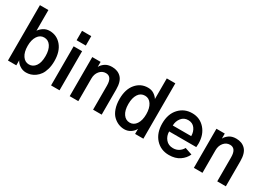

<svg xmlns="http://www.w3.org/2000/svg" viewBox="-12 -1589 3296 2396"><g transform="rotate(30 1636.0 -390.5)"><path d="M73.2 0V-797.9H195.3V-500Q217.8 -533.2 255.4 -557.1Q293 -581.1 340.8 -581.1Q444.3 -581.1 511.7 -501.5Q579.1 -421.9 579.1 -282.2Q579.1 -218.8 564.5 -167Q549.8 -115.2 526.4 -81.5Q502.9 -47.9 471.2 -24.9Q439.5 -2 407.2 7.8Q375 17.6 341.8 17.6Q292 17.6 251.5 -9.3Q210.9 -36.1 193.4 -72.3V0ZM194.3 -282.2Q194.3 -192.4 230 -140.1Q265.6 -87.9 323.2 -87.9Q379.9 -87.9 416 -137.7Q452.1 -187.5 452.1 -282.2Q452.1 -371.1 417.5 -423.3Q382.8 -475.6 323.2 -475.6Q264.6 -475.6 229.5 -422.4Q194.3 -369.1 194.3 -282.2Z M688.5 -647.5V-783.2H821.3V-647.5ZM694.3 0V-563.5H816.4V0Z M962.9 0V-563.5H1083V-492.2H1084Q1098.6 -523.4 1138.2 -552.2Q1177.7 -581.1 1240.2 -581.1Q1324.2 -581.1 1374 -529.3Q1423.8 -477.5 1423.8 -362.3V0H1299.8V-345.7Q1299.8 -475.6 1211.9 -475.6Q1158.2 -475.6 1122.6 -432.6Q1086.9 -389.6 1086.9 -326.2V0Z M1518.6 -282.2Q1518.6 -420.9 1586.4 -501Q1654.3 -581.1 1758.8 -581.1Q1808.6 -581.1 1845.2 -557.1Q1881.8 -533.2 1901.4 -501V-797.9H2024.4V0H1905.3V-73.2Q1887.7 -36.1 1847.2 -9.3Q1806.6 17.6 1757.8 17.6Q1713.9 17.6 1672.9 1Q1631.8 -15.6 1596.2 -49.8Q1560.5 -84 1539.6 -144Q1518.6 -204.1 1518.6 -282.2ZM1645.5 -282.2Q1645.5 -190.4 1681.2 -139.2Q1716.8 -87.9 1775.4 -87.9Q1832 -87.9 1867.7 -140.1Q1903.3 -192.4 1903.3 -282.2Q1903.3 -369.1 1868.7 -422.4Q1834 -475.6 1775.4 -475.6Q1713.9 -475.6 1679.7 -422.9Q1645.5 -370.1 1645.5 -282.2Z M2132.8 -284.2Q2132.8 -419.9 2207.5 -500.5Q2282.2 -581.1 2395.5 -581.1Q2506.8 -581.1 2579.1 -500Q2651.4 -418.9 2651.4 -289.1Q2651.4 -263.7 2648.4 -239.3H2257.8Q2257.8 -174.8 2296.4 -128.4Q2335 -82 2402.3 -82Q2449.2 -82 2484.9 -105Q2520.5 -127.9 2539.1 -164.1L2642.6 -128.9Q2615.2 -66.4 2553.7 -24.4Q2492.2 17.6 2400.4 17.6Q2282.2 17.6 2207.5 -64.5Q2132.8 -146.5 2132.8 -284.2ZM2259.8 -326.2H2525.4Q2525.4 -390.6 2491.2 -436Q2457 -481.4 2395.5 -481.4Q2334 -481.4 2297.4 -435.1Q2260.7 -388.7 2259.8 -326.2Z M2752 0V-563.5H2872.1V-492.2H2873Q2887.7 -523.4 2927.2 -552.2Q2966.8 -581.1 3029.3 -581.1Q3113.3 -581.1 3163.1 -529.3Q3212.9 -477.5 3212.9 -362.3V0H3088.9V-345.7Q3088.9 -475.6 3001 -475.6Q2947.3 -475.6 2911.6 -432.6Q2876 -389.6 2876 -326.2V0Z"/></g></svg>

Font: Gothic A1
Style: Bold
Weight: 700
Version: Version 2.50